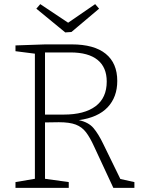

<svg xmlns="http://www.w3.org/2000/svg" viewBox="-20 -910 693 930"><path d="M55 0V-28L149 -44V-650L55 -662V-690L200 -695H327Q436 -695 492 -649.5Q548 -604 548 -518Q548 -440 501.5 -390.5Q455 -341 362 -328Q409 -318 433 -289.5Q457 -261 480 -213L563 -43L631 -28V0H529L436 -200Q416 -244 396.5 -269.5Q377 -295 347 -306.5Q317 -318 265 -318L198 -317V-44L313 -28V0ZM321 -656H198V-355H289Q389 -355 443 -395.5Q497 -436 497 -515Q497 -584 452.5 -620Q408 -656 321 -656ZM441 -890 460 -868 326 -755 296 -753 156 -868 175 -890 310 -800Z"/></svg>

Font: Bitter Light
Style: Regular
Weight: 300
Designer: Sol Matas, and Bitter project Authors
Foundry: Sol Matas
Version: Version 2.001